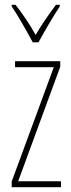

<svg xmlns="http://www.w3.org/2000/svg" viewBox="-20 -783 298 803"><path d="M117 -606H141C167 -653 201 -713 230 -756V-763H214C180 -717 155 -681 129 -637C105 -681 71 -730 45 -763H29V-756C51 -725 90 -656 117 -606ZM235 0V-25H56L232 -504V-527H43V-502H205L29 -24V0Z"/></svg>

Font: Noto Sans Kannada ExtraCondensed Thin
Style: Regular
Weight: 100
Width: 2
Designer: Jelle Bosma - Monotype Design Team
Foundry: Monotype Imaging Inc.
Version: Version 2.005